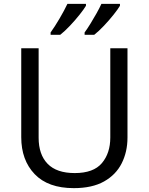

<svg xmlns="http://www.w3.org/2000/svg" viewBox="-20 -964 771 994"><path d="M640 -714V-252Q640 -178 610 -118.5Q580 -59 518.5 -24.5Q457 10 362 10Q229 10 159.5 -62.5Q90 -135 90 -254V-714H180V-251Q180 -164 226.5 -116Q273 -68 367 -68Q464 -68 507.5 -119.5Q551 -171 551 -252V-714ZM601 -944V-934Q591 -917 568 -888Q545 -859 518 -830.5Q491 -802 468 -784H418V-796Q432 -815 448 -841Q464 -867 479.5 -894.5Q495 -922 505 -944ZM425 -944V-934Q415 -917 392 -888Q369 -859 342 -830.5Q315 -802 292 -784H242V-796Q263 -825 288 -867.5Q313 -910 329 -944Z"/></svg>

Font: Noto Sans IKEA
Style: Regular
Weight: 400
Designer: Monotype Design Team
Foundry: Monotype Imaging Inc.
Version: Version 2.001